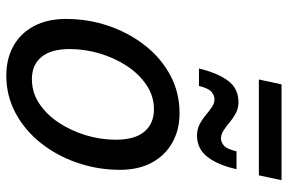

<svg xmlns="http://www.w3.org/2000/svg" viewBox="-168 -712 890 593"><g transform="rotate(90 276.5 -415.0)"><path d="M38 -174Q38 -243 59.5 -306Q81 -369 120 -418.5Q159 -468 212 -496.5Q265 -525 329 -525Q381 -525 420.5 -502.5Q460 -480 482 -439Q504 -398 504 -341Q504 -273 482.5 -210Q461 -147 422 -97.5Q383 -48 329.5 -19Q276 10 213 10Q161 10 121.5 -12Q82 -34 60 -75.5Q38 -117 38 -174ZM131 -186Q131 -128 155.5 -98.5Q180 -69 224 -69Q265 -69 299 -91.5Q333 -114 358 -151.5Q383 -189 397 -235Q411 -281 411 -328Q411 -387 386 -416.5Q361 -446 317 -446Q277 -446 243 -423.5Q209 -401 184 -363.5Q159 -326 145 -279.5Q131 -233 131 -186ZM191 -585Q205 -643 229 -675Q253 -707 295 -707Q314 -707 329 -699Q344 -691 357 -680Q370 -669 382.5 -661Q395 -653 407 -653Q419 -653 429.5 -662.5Q440 -672 447 -701H502Q489 -643 464 -611Q439 -579 398 -579Q379 -579 363.5 -587Q348 -595 335 -606Q322 -617 310 -625Q298 -633 286 -633Q274 -633 263 -623.5Q252 -614 245 -585ZM225 -770 240 -840H536L521 -770Z"/></g></svg>

Font: Radio Canada
Style: Italic
Weight: 400
Italic angle: -12°
Designer: Charles Daoud, Etienne Aubert Bonn, Alexandre Saumier Demers, Jacques Le Bailly
Foundry: Radio-Canada
Version: Version 2.104;gftools[0.9.28.dev5+ged2979d]